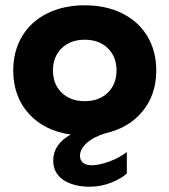

<svg xmlns="http://www.w3.org/2000/svg" viewBox="-20 -502 640 725"><path d="M570 -236Q570 -145 518.5 -82Q467 -19 379 1Q333 15 307.5 38Q282 61 282 86Q282 103 293.5 112.5Q305 122 327 122Q354 122 392.5 108Q431 94 459 72V153Q437 173 399 188Q361 203 318 203Q258 203 219.5 177.5Q181 152 181 104Q181 43 247 6Q147 -8 88.5 -73Q30 -138 30 -236Q30 -309 63.5 -365Q97 -421 158.5 -451.5Q220 -482 300 -482Q380 -482 441.5 -451.5Q503 -421 536.5 -365Q570 -309 570 -236ZM420 -236Q420 -288 387 -320Q354 -352 300 -352Q246 -352 213 -320Q180 -288 180 -236Q180 -184 213 -152Q246 -120 300 -120Q354 -120 387 -152Q420 -184 420 -236Z"/></svg>

Font: Madhuban Bold
Style: Regular
Weight: 700
Designer: jaikishan Patel
Foundry: MagicType
Version: Version 1.000